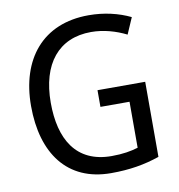

<svg xmlns="http://www.w3.org/2000/svg" viewBox="-82 -799 825 884"><g transform="rotate(-10 330.5 -357.0)"><path d="M371 -377V-299H507V-84C474 -74 436 -67 383 -67C216 -67 149 -188 149 -357C149 -539 236 -646 388 -646C447 -646 504 -629 552 -605L585 -681C529 -708 463 -724 390 -724C175 -724 57 -577 57 -358C57 -137 162 10 367 10C454 10 524 -2 594 -26V-377Z"/></g></svg>

Font: Noto Sans Devanagari UI SemiCondensed
Style: Regular
Weight: 400
Width: 4
Designer: Jelle Bosma - Monotype Design Team
Foundry: Monotype Imaging Inc.
Version: Version 2.004